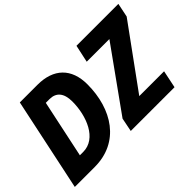

<svg xmlns="http://www.w3.org/2000/svg" viewBox="-109 -1052 1390 1390"><g transform="rotate(-45 586.0 -357.0)"><path d="M12 0H216C470 0 602 -207 602 -461C602 -624 508 -714 344 -714H163ZM585 0H1033L1061 -135H807L1150 -607L1172 -714H743L714 -580H946L606 -105ZM234 -136H200L294 -579H332C399 -579 437 -537 437 -450C437 -302 371 -136 234 -136Z"/></g></svg>

Font: Noto Sans SemiCondensed ExtraBold
Style: Italic
Weight: 800
Width: 4
Italic angle: -12°
Designer: Monotype Design Team
Foundry: Monotype Imaging Inc.
Version: Version 2.013